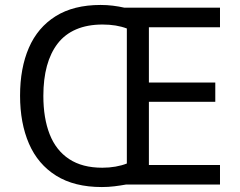

<svg xmlns="http://www.w3.org/2000/svg" viewBox="-20 -745 968 775"><path d="M386 -725Q412 -725 436 -722Q460 -719 482 -714H868V-635H581V-412H849V-334H581V-79H868V0H488Q466 4 441.5 7Q417 10 391 10Q280 10 206.5 -36Q133 -82 97 -165Q61 -248 61 -359Q61 -470 96.5 -552Q132 -634 204.5 -679.5Q277 -725 386 -725ZM394 -646Q333 -646 287.5 -626.5Q242 -607 213 -569.5Q184 -532 169.5 -479Q155 -426 155 -358Q155 -268 180.5 -203Q206 -138 259 -103Q312 -68 393 -68Q421 -68 446.5 -72.5Q472 -77 492 -85V-630Q471 -638 446.5 -642Q422 -646 394 -646Z"/></svg>

Font: Noto Sans Armenian
Style: Regular
Weight: 400
Designer: Monotype Design Team
Foundry: Monotype Imaging Inc.
Version: Version 2.007